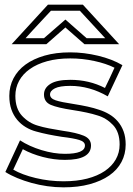

<svg xmlns="http://www.w3.org/2000/svg" viewBox="-20 -784 571 825"><path d="M66 -181Q106 -155 158.5 -139Q211 -123 259 -123Q345 -123 345 -159Q345 -175 321 -182.5Q297 -190 246 -196Q214 -201 187 -206.5Q160 -212 135 -219Q112 -225 91 -237.5Q70 -250 54 -269Q38 -288 29 -313.5Q20 -339 20 -372Q20 -413 38 -447.5Q56 -482 89.5 -506.5Q123 -531 171.5 -545Q220 -559 282 -559Q341 -559 401.5 -544.5Q462 -530 506 -504L443 -370Q365 -415 282 -415Q237 -415 216 -404.5Q195 -394 195 -378Q195 -361 219 -353Q243 -345 297 -337Q329 -332 356.5 -326Q384 -320 407 -312Q429 -305 449.5 -293Q470 -281 486 -262.5Q502 -244 511 -219.5Q520 -195 520 -163Q520 -122 502 -88Q484 -54 449.5 -30Q415 -6 365.5 7.5Q316 21 253 21Q218 21 183 16Q148 11 115.5 2Q83 -7 54 -19Q25 -31 3 -45ZM37 -55Q75 -33 133.5 -19Q192 -5 253 -5Q310 -5 354.5 -16.5Q399 -28 430 -49Q461 -70 477.5 -99Q494 -128 494 -163Q494 -217 465.5 -247Q437 -277 399 -288Q359 -301 293 -311Q227 -321 198 -333.5Q169 -346 169 -378Q169 -406 196.5 -423.5Q224 -441 282 -441Q363 -441 431 -406Q442 -429 451.5 -448.5Q461 -468 472 -493Q436 -511 385 -522Q334 -533 282 -533Q226 -533 182.5 -521Q139 -509 108.5 -487.5Q78 -466 62 -436.5Q46 -407 46 -372Q46 -317 75 -286Q104 -255 143 -244Q162 -238 190 -232.5Q218 -227 250 -222Q308 -214 339.5 -201Q371 -188 371 -159Q371 -97 259 -97Q212 -97 164 -109.5Q116 -122 78 -143ZM343 -594 261 -666Q241 -649 220 -630Q199 -611 179 -594H30L186 -764H336L492 -594ZM432 -620 323 -738H199Q184 -722 171 -708L145 -680Q132 -666 118.5 -651.5Q105 -637 90 -620H169L261 -700L352 -620Z"/></svg>

Font: CMG Sans Outline
Style: Outline
Weight: 700
Designer: Julieta Ulanovsky
Foundry: Julieta Ulanovsky
Version: Version 7.200